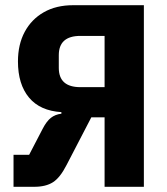

<svg xmlns="http://www.w3.org/2000/svg" viewBox="-20 -718 640 738"><path d="M32 -123H92L144 -223Q159 -252 175.5 -265Q192 -278 216 -281V-287Q134 -292 91.5 -343Q49 -394 49 -482Q49 -547 75 -595.5Q101 -644 148.5 -671Q196 -698 261 -698H533V0H382V-267H331L236 -84Q211 -35 183.5 -17.5Q156 0 112 0H32ZM382 -580H289Q206 -580 206 -506V-457Q206 -383 289 -383H382Z"/></svg>

Font: Lilex Nerd Font
Style: Bold
Weight: 700
Designer: Mike Abbink, Paul van der Laan, Pieter van Rosmalen, Mikhael Khrustik
Foundry: Mikhael Khrustik
Version: Version 2.400; ttfautohint (v1.8.4.7-5d5b);Nerd Fonts 3.3.0